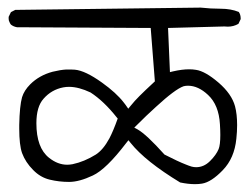

<svg xmlns="http://www.w3.org/2000/svg" viewBox="-20 -570 643 497"><path d="M598.1 -539.1Q577.6 -547.4 551.5 -547.4Q525.4 -547.4 499.5 -550.3L19.5 -544.4L8.3 -538.6L2.4 -526.4Q2.4 -525.9 2.4 -524.7Q2.4 -523.4 2.4 -521.2Q2.4 -519 2.9 -517.1Q3.4 -515.1 4.4 -513.2Q5.9 -509.3 8.3 -506.3Q15.1 -501 23.9 -499.5L370.1 -497.6L380.9 -359.4Q353.5 -334 341.1 -321.5Q328.6 -309.1 318.4 -296.4L312 -288.6Q303.7 -300.8 300.3 -304.7Q281.2 -329.6 243.7 -356.4Q200.7 -387.2 173.8 -389.6Q167.5 -390.1 162.8 -390.1Q158.2 -390.1 151.9 -390.1Q136.2 -389.2 116.2 -384.3Q81.5 -375 58.1 -351.6Q42.5 -335.9 37.1 -318.4Q30.8 -295.9 29.8 -246.6Q29.8 -241.2 29.8 -236.8Q29.8 -194.8 37.1 -173.8Q45.9 -149.9 65.9 -129.9Q84.5 -110.8 108.6 -105Q132.8 -99.1 158.9 -99.1Q185.1 -99.1 220.2 -115.7Q254.9 -131.8 306.6 -199.7L312.5 -207L318.4 -199.7Q356.4 -152.3 446.3 -97.7Q467.3 -93.3 484.4 -93.3Q494.6 -93.3 502.9 -94.7Q526.9 -98.6 556.6 -129.4Q586.9 -160.6 591.8 -210.9Q593.8 -229.5 593.8 -246.1Q593.8 -274.4 588.4 -294.9Q579.6 -327.1 545.4 -356.4Q511.2 -385.7 487.3 -389.2Q479 -390.6 469.7 -390.6Q451.2 -390.6 428.2 -385.3L419.9 -383.3L415 -497.6L561 -501.5Q565.4 -501 569.8 -501Q584.5 -501 597.2 -508.3L603 -520.5Q603 -521 603 -522Q603 -532.2 598.1 -539.1ZM466.8 -348.1Q493.2 -348.1 518.6 -324.2Q546.4 -298.3 549.3 -248.5Q550.3 -232.9 550.3 -220.7Q550.3 -194.8 545.9 -184.1Q539.6 -168.9 523.7 -153.1Q507.8 -137.2 487.8 -137.2Q481.9 -137.2 476.1 -138.7Q468.3 -141.1 461.4 -144Q440.9 -151.9 405.8 -169.9Q359.4 -221.7 336.4 -234.9L327.6 -239.7Q361.8 -273.9 383.8 -293.5Q433.1 -338.9 455.1 -346.7Q460 -348.1 466.8 -348.1ZM153.8 -143.6Q129.4 -143.6 106.9 -161.6Q74.2 -187.5 74.2 -251Q74.2 -293.9 92.8 -314.5Q113.3 -337.9 143.6 -343.8Q150.9 -345.2 158.7 -345.2Q183.6 -345.2 214.4 -330.6Q249 -308.1 282.2 -266.1L284.7 -263.2Q273.4 -231.4 263.2 -211.9Q247.1 -182.1 228 -169.9Q198.2 -151.4 168 -145Q160.6 -143.6 153.8 -143.6Z"/></svg>

Font: Bakudai
Style: ExtraLight
Weight: 200
Version: Version 1.48